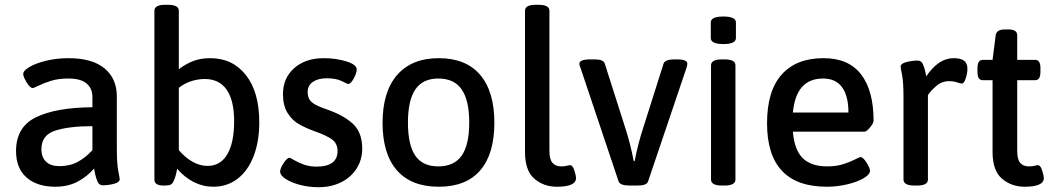

<svg xmlns="http://www.w3.org/2000/svg" viewBox="-20 -773 4410 802"><path d="M47 -142Q47 -243 131 -283.5Q215 -324 366 -325V-368Q366 -403 342 -424Q318 -445 265 -445Q224 -445 193.5 -435.5Q163 -426 141.5 -415.5Q120 -405 117 -405Q106 -405 91.5 -428.5Q77 -452 77 -464Q77 -478 103.5 -493.5Q130 -509 173.5 -519.5Q217 -530 266 -530Q365 -530 416.5 -487.5Q468 -445 468 -370V-156Q468 -89 474 -59Q480 -29 480 -25Q480 -11 455.5 -5Q431 1 410 1Q394 1 387.5 -14Q381 -29 377.5 -46Q374 -63 373 -69Q346 -37 305.5 -15Q265 7 211 7Q135 7 91 -31.5Q47 -70 47 -142ZM366 -146V-246Q269 -246 211 -227.5Q153 -209 153 -150Q153 -116 172.5 -97.5Q192 -79 228 -79Q272 -79 305 -97Q338 -115 366 -146Z M720 -68Q714 -33 704 -14Q700 -5 692 -1.5Q684 2 669 2H663Q625 2 625 -23V-728Q625 -753 670 -753H681Q727 -753 727 -728V-484Q756 -506 787 -518Q818 -530 858 -530Q952 -530 1007.5 -459Q1063 -388 1063 -262Q1063 -182 1039.5 -121Q1016 -60 972.5 -26.5Q929 7 871 7Q828 7 789.5 -12.5Q751 -32 720 -68ZM958 -267Q958 -353 927 -398Q896 -443 835 -443Q806 -443 777.5 -433.5Q749 -424 727 -406V-146Q753 -115 784 -97.5Q815 -80 847 -80Q901 -80 929.5 -128.5Q958 -177 958 -267Z M1150 -56Q1150 -69 1164.5 -91.5Q1179 -114 1190 -114Q1192 -114 1210 -103.5Q1228 -93 1251 -85Q1274 -77 1303 -77Q1346 -77 1368 -93.5Q1390 -110 1390 -142Q1390 -173 1367.5 -190Q1345 -207 1296 -224Q1255 -239 1227.5 -255Q1200 -271 1181 -301.5Q1162 -332 1162 -380Q1162 -447 1209 -488.5Q1256 -530 1332 -530Q1384 -530 1427 -516.5Q1470 -503 1470 -483Q1470 -468 1457.5 -445Q1445 -422 1434 -422Q1430 -423 1407 -434.5Q1384 -446 1344 -446Q1309 -446 1287 -431Q1265 -416 1265 -388Q1265 -361 1282.5 -346Q1300 -331 1345 -316Q1415 -292 1454 -256Q1493 -220 1493 -152Q1493 -106 1469.5 -69Q1446 -32 1404.5 -11.5Q1363 9 1311 9Q1269 9 1232 -1Q1195 -11 1172.5 -26Q1150 -41 1150 -56Z M1578 -260Q1578 -390 1639 -460Q1700 -530 1813 -530Q1926 -530 1985.5 -460.5Q2045 -391 2045 -260Q2045 -130 1986 -61.5Q1927 7 1813 7Q1698 7 1638 -61.5Q1578 -130 1578 -260ZM1940 -261Q1940 -354 1908.5 -399.5Q1877 -445 1811 -445Q1746 -445 1715 -399.5Q1684 -354 1684 -261Q1684 -168 1714.5 -123Q1745 -78 1811 -78Q1877 -78 1908.5 -123Q1940 -168 1940 -261Z M2173 -138V-728Q2173 -753 2218 -753H2229Q2275 -753 2275 -728V-143Q2275 -107 2288 -92.5Q2301 -78 2324 -78Q2338 -78 2347.5 -80.5Q2357 -83 2362 -83Q2372 -83 2379 -61.5Q2386 -40 2386 -29Q2386 7 2306 7Q2251 7 2212 -26.5Q2173 -60 2173 -138Z M2564 -15 2404 -492Q2400 -500 2400 -507Q2400 -525 2448 -525H2462Q2501 -525 2506 -508L2593 -235Q2615 -166 2627 -100H2631Q2645 -174 2669 -246L2752 -508Q2759 -525 2798 -525H2807Q2851 -525 2851 -507Q2851 -502 2848 -491L2687 -15Q2682 2 2643 2H2609Q2571 2 2564 -15Z M2950 -23V-500Q2950 -525 2996 -525H3006Q3052 -525 3052 -500V-23Q3052 2 3006 2H2996Q2950 2 2950 -23ZM2949 -614V-679Q2949 -704 3002 -704Q3054 -704 3054 -679V-614Q3054 -589 3002 -589Q2949 -589 2949 -614Z M3184 -258Q3184 -393 3245 -461.5Q3306 -530 3420 -530Q3525 -530 3577 -462Q3629 -394 3629 -269Q3629 -259 3614.5 -241Q3600 -223 3591 -223H3292Q3298 -147 3333 -112.5Q3368 -78 3435 -78Q3473 -78 3501.5 -87Q3530 -96 3550.5 -106.5Q3571 -117 3574 -117Q3585 -117 3599.5 -94Q3614 -71 3614 -60Q3614 -44 3587.5 -28.5Q3561 -13 3519 -3Q3477 7 3434 7Q3184 7 3184 -258ZM3524 -303Q3524 -372 3497.5 -408.5Q3471 -445 3418 -445Q3305 -445 3292 -303Z M3754 -23V-364Q3754 -430 3748 -460Q3742 -490 3742 -494Q3742 -508 3767 -514Q3792 -520 3813 -520Q3828 -520 3834.5 -506Q3841 -492 3844.5 -476Q3848 -460 3849 -454Q3900 -530 3963 -530Q3994 -530 4007.5 -519Q4021 -508 4021 -486Q4021 -468 4014 -446Q4007 -424 3998 -424Q3992 -424 3977.5 -429Q3963 -434 3945 -434Q3914 -434 3890.5 -413.5Q3867 -393 3856 -376V-23Q3856 2 3811 2H3800Q3754 2 3754 -23Z M4126 -138V-438H4086Q4074 -438 4068.5 -446.5Q4063 -455 4063 -474V-487Q4063 -506 4068.5 -514.5Q4074 -523 4086 -523H4126L4139 -625Q4142 -650 4177 -650H4193Q4229 -650 4229 -625V-523H4303Q4315 -523 4320.5 -514.5Q4326 -506 4326 -487V-474Q4326 -455 4320.5 -446.5Q4315 -438 4303 -438H4229V-143Q4229 -107 4241.5 -92.5Q4254 -78 4278 -78Q4292 -78 4301.5 -80.5Q4311 -83 4316 -83Q4326 -83 4333 -61.5Q4340 -40 4340 -29Q4340 7 4260 7Q4205 7 4165.5 -26.5Q4126 -60 4126 -138Z"/></svg>

Font: Asap-Medium
Style: Regular
Weight: 500
Designer: Pablo Cosgaya
Foundry: Omnibus-Type
Version: Version 2.000; ttfautohint (v1.8)